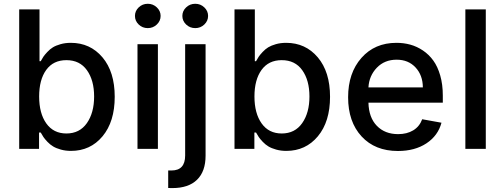

<svg xmlns="http://www.w3.org/2000/svg" viewBox="-20 -776 2623 1001"><path d="M80.1 0V-727.1H186V-457H192.4Q200.2 -471.2 206.3 -480.5Q212.4 -489.7 226.6 -504.9Q240.7 -520 255.9 -529.3Q271 -538.6 295.7 -545.7Q320.3 -552.7 349.1 -552.7Q450.2 -552.7 514.2 -477.1Q578.1 -401.4 578.1 -271.5Q578.1 -141.6 514.6 -65.4Q451.2 10.7 350.1 10.7Q321.8 10.7 297.4 3.9Q272.9 -2.9 257.1 -12.5Q241.2 -22 227.3 -36.6Q213.4 -51.3 206.5 -61.5Q199.7 -71.8 192.4 -85H183.6V0ZM184.1 -272.9Q184.1 -185.1 221.4 -132.6Q258.8 -80.1 326.2 -80.1Q395 -80.1 432.9 -134Q470.7 -188 470.7 -272.9Q470.7 -357.4 433.3 -409.9Q396 -462.4 326.2 -462.4Q257.8 -462.4 220.9 -411.4Q184.1 -360.4 184.1 -272.9Z M696.8 0V-545.4H803.2V0ZM750.5 -629.4Q722.7 -629.4 703.1 -648.2Q683.6 -667 683.6 -692.9Q683.6 -718.8 703.1 -737.5Q722.7 -756.3 750.5 -756.3Q777.8 -756.3 797.6 -737.5Q817.4 -718.8 817.4 -692.9Q817.4 -667 797.6 -648.2Q777.8 -629.4 750.5 -629.4Z M945.3 -545.4H1051.8V35.6Q1051.8 117.7 1007.3 161.1Q962.9 204.6 878.4 204.6Q864.3 204.6 856.9 204.1V112.8H874Q945.3 112.8 945.3 34.7ZM998 -629.4Q970.2 -629.4 950.4 -648.2Q930.7 -667 930.7 -692.9Q930.7 -718.8 950.4 -737.5Q970.2 -756.3 998 -756.3Q1025.4 -756.3 1045.2 -737.5Q1064.9 -718.8 1064.9 -692.9Q1064.9 -667 1045.2 -648.2Q1025.4 -629.4 998 -629.4Z M1202.6 0V-727.1H1308.6V-457H1314.9Q1322.8 -471.2 1328.9 -480.5Q1335 -489.7 1349.1 -504.9Q1363.3 -520 1378.4 -529.3Q1393.6 -538.6 1418.2 -545.7Q1442.9 -552.7 1471.7 -552.7Q1572.8 -552.7 1636.7 -477.1Q1700.7 -401.4 1700.7 -271.5Q1700.7 -141.6 1637.2 -65.4Q1573.7 10.7 1472.7 10.7Q1444.3 10.7 1419.9 3.9Q1395.5 -2.9 1379.6 -12.5Q1363.8 -22 1349.9 -36.6Q1335.9 -51.3 1329.1 -61.5Q1322.3 -71.8 1314.9 -85H1306.2V0ZM1306.6 -272.9Q1306.6 -185.1 1344 -132.6Q1381.3 -80.1 1448.7 -80.1Q1517.6 -80.1 1555.4 -134Q1593.3 -188 1593.3 -272.9Q1593.3 -357.4 1555.9 -409.9Q1518.6 -462.4 1448.7 -462.4Q1380.4 -462.4 1343.5 -411.4Q1306.6 -360.4 1306.6 -272.9Z M2054.7 11.2Q1935.1 11.2 1865 -64.9Q1794.9 -141.1 1794.9 -269Q1794.9 -395.5 1864.3 -474.1Q1933.6 -552.7 2046.9 -552.7Q2085 -552.7 2119.4 -543.2Q2153.8 -533.7 2185.1 -512.7Q2216.3 -491.7 2239 -460.4Q2261.7 -429.2 2275.1 -382.6Q2288.6 -335.9 2288.6 -278.3V-240.7H1900.9Q1902.8 -163.1 1944.8 -119.9Q1986.8 -76.7 2055.7 -76.7Q2101.6 -76.7 2134.3 -96.4Q2167 -116.2 2181.2 -154.3L2281.7 -136.2Q2263.7 -68.8 2203.4 -28.8Q2143.1 11.2 2054.7 11.2ZM1900.9 -320.3H2184.6Q2184.1 -383.8 2146.5 -424.3Q2108.9 -464.8 2047.9 -464.8Q1984.9 -464.8 1944.6 -422.9Q1904.3 -380.9 1900.9 -320.3Z M2512.7 -727.1V0H2406.2V-727.1Z"/></svg>

Font: Karasuma Gothic
Style: Regular
Weight: 500
Designer: Rasmus Andersson / Ryoko Nishizuka
Foundry: Genbu
Version: Version 1.00